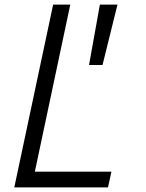

<svg xmlns="http://www.w3.org/2000/svg" viewBox="-20 -820 640 840"><path d="M42.5 0 212.5 -800H287.5L132.5 -69H467.5L452.5 0ZM369.5 -535.5 417 -800H494L428.5 -535.5Z"/></svg>

Font: Victor Mono Thin
Style: Italic
Weight: 100
Italic angle: -12°
Monospace: yes
Designer: Rune Bjørnerås
Version: Version 1.561;gftools[0.9.30]